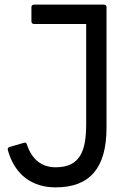

<svg xmlns="http://www.w3.org/2000/svg" viewBox="-20 -771 566 831"><path d="M221 40C368 40 441 -43 441 -218V-740C441 -747 437 -751 430 -751H128C120 -751 116 -747 116 -740V-679C116 -672 120 -667 128 -667H353V-234C353 -121 329 -47 221 -47C159 -47 118 -82 97 -144C95 -152 91 -155 84 -153L22 -135C15 -133 12 -129 14 -121C45 -11 122 40 221 40Z"/></svg>

Font: LINE Seed JP App_OTF Regular
Style: Regular
Weight: 400
Designer: LY Corporation & Fontrix & Fontworks
Version: Version 1.002